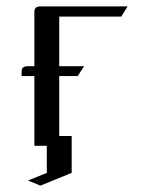

<svg xmlns="http://www.w3.org/2000/svg" viewBox="-20 -458 460 603"><path d="M47.9 -219.2V-233.9Q47.9 -250 66.9 -250H87.9V-420.9Q87.9 -438 106.9 -438H380.9L360.8 -405.8H166V-250H244.1L224.1 -219.2H166V-30.8H205.1V85L106.9 125L67.9 108.9L127 85V0H87.9V-219.2Z"/></svg>

Font: Hhenum
Style: Regular
Weight: 400
Designer: T. Christopher White
Version: Version 1.0